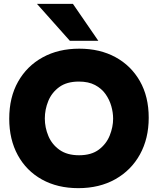

<svg xmlns="http://www.w3.org/2000/svg" viewBox="-20 -970 821 998"><path d="M387 8Q279 8 198 -37Q117 -82 72.5 -163.5Q28 -245 28 -353Q28 -464 74 -545.5Q120 -627 202 -672Q284 -717 392 -717Q499 -717 580 -673Q661 -629 707 -548.5Q753 -468 753 -358Q753 -250 707.5 -167.5Q662 -85 579.5 -38.5Q497 8 387 8ZM391 -163Q455 -163 494 -192.5Q533 -222 550.5 -266Q568 -310 568 -353Q568 -385 558.5 -418.5Q549 -452 528.5 -481Q508 -510 474 -528Q440 -546 390 -546Q327 -546 288 -517.5Q249 -489 231 -445Q213 -401 213 -354Q213 -307 231.5 -263Q250 -219 289.5 -191Q329 -163 391 -163ZM343 -758 172 -950H359L491 -758Z"/></svg>

Font: Onest Black
Style: Regular
Weight: 900
Designer: Dmitri Voloshin, Andrey Kudryavtsev
Foundry: Dmitri Voloshin, Andrey Kudryavtsev
Version: Version 1.000;gftools[0.9.33]